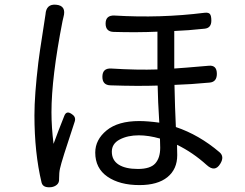

<svg xmlns="http://www.w3.org/2000/svg" viewBox="-20 -771 1040 814"><path d="M142.6 -506.8Q148.4 -552.7 158.7 -617.2Q168.9 -681.6 172.9 -710Q175.8 -754.9 217.8 -751Q262.7 -747.1 249 -698.2Q248 -693.4 245.1 -681.6Q198.2 -442.4 198.2 -294.9Q198.2 -232.4 207 -161.1Q228.5 -219.7 252 -278.3Q261.7 -305.7 287.1 -285.2Q303.7 -273.4 295.9 -252.9Q240.2 -85.9 234.4 -56.6Q230.5 -40 230.5 -13.7V-11.7Q231.4 2.9 221.7 11.7Q211.9 20.5 197.3 22.5Q162.1 26.4 156.2 2.9Q126 -123 126 -282.2Q126 -368.2 142.6 -506.8ZM568.4 -197.3Q521.5 -197.3 487.8 -179.7Q454.1 -162.1 454.1 -127.9Q454.1 -91.8 482.9 -73.2Q511.7 -54.7 564.5 -54.7Q617.2 -54.7 638.2 -78.1Q659.2 -101.6 659.2 -144.5Q659.2 -168.9 658.2 -183.6Q609.4 -197.3 568.4 -197.3ZM718.8 -639.6V-480.5Q751 -482.4 864.3 -492.2Q899.4 -496.1 899.4 -458Q899.4 -423.8 869.1 -420.9Q787.1 -413.1 719.7 -411.1Q721.7 -313.5 725.6 -232.4Q824.2 -199.2 910.2 -126Q932.6 -107.4 914.1 -77.1Q891.6 -39.1 856.4 -71.3Q796.9 -125 730.5 -157.2Q731.4 -140.6 731.4 -113.3Q731.4 -53.7 689.9 -20Q648.4 13.7 571.3 13.7Q487.3 13.7 435.5 -22Q383.8 -57.6 383.8 -124Q383.8 -178.7 432.1 -218.3Q480.5 -257.8 570.3 -257.8Q605.5 -257.8 655.3 -251Q649.4 -344.7 648.4 -408.2Q565.4 -405.3 448.2 -409.2Q414.1 -410.2 414.1 -445.3Q414.1 -482.4 451.2 -480.5Q562.5 -473.6 647.5 -476.6V-636.7Q561.5 -632.8 461.9 -635.7Q427.7 -636.7 427.7 -670.9Q427.7 -707 465.8 -705.1Q660.2 -693.4 846.7 -716.8Q864.3 -718.8 870.1 -711.4Q876 -704.1 876 -683.6Q876 -652.3 847.7 -649.4Q775.4 -641.6 718.8 -639.6Z"/></svg>

Font: GenSenMaruGothic TW TTF Regular
Style: Regular
Weight: 400
Version: Version 1.301